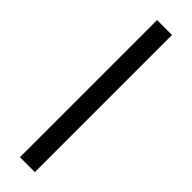

<svg xmlns="http://www.w3.org/2000/svg" viewBox="-278 -804 800 800"><g transform="rotate(45 121.5 -404.0)"><path d="M78 -808H166V0H78Z"/></g></svg>

Font: Encode Sans
Style: Regular
Weight: 400
Designer: Pablo Impallari, Andres Torresi
Foundry: Pablo Impallari, Andres Torresi
Version: Version 1.000; ttfautohint (v1.00) -l 8 -r 50 -G 200 -x 14 -